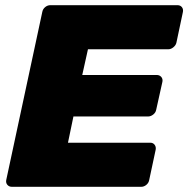

<svg xmlns="http://www.w3.org/2000/svg" viewBox="-20 -720 726 740"><path d="M26 0Q15 0 8.5 -7.5Q2 -15 4 -26L143 -674Q145 -685 154 -692.5Q163 -700 174 -700H664Q675 -700 681 -692.5Q687 -685 685 -674L660 -556Q658 -546 648.5 -538Q639 -530 628 -530H319L297 -431H584Q595 -431 601.5 -423.5Q608 -416 606 -405L582 -297Q580 -286 570.5 -278.5Q561 -271 550 -271H263L242 -170H559Q570 -170 576 -162Q582 -154 580 -143L555 -26Q553 -15 544 -7.5Q535 0 524 0Z"/></svg>

Font: Rubik Light ExtraBold
Style: Italic
Weight: 800
Italic angle: -12°
Version: Version 2.104